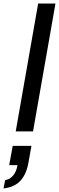

<svg xmlns="http://www.w3.org/2000/svg" viewBox="-58 -744 334 1087"><path d="M31 0 158 -724H256L129 0ZM-38 323 -29 276Q-1 271 17 249Q35 227 41 191H-6L14 82H120L103 177Q95 222 77 253Q59 284 31 301Q3 318 -38 323Z"/></svg>

Font: Archivo Expanded
Style: Italic
Weight: 400
Width: 7
Italic angle: -10°
Designer: Hector Gatti
Foundry: Omnibus-Type
Version: Version 2.001